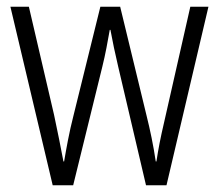

<svg xmlns="http://www.w3.org/2000/svg" viewBox="-20 -552 652 572"><path d="M332 -354 415 0H476L601 -532H547L469 -188C458 -141 452 -110 446 -71H444C437 -119 427 -166 417 -206L338 -532H279L199 -208C186 -158 177 -106 171 -71H169C161 -113 152 -159 141 -210L66 -532H11L137 0H198L285 -354C294 -390 301 -429 307 -463H309C315 -430 323 -392 332 -354Z"/></svg>

Font: Noto Sans Gujarati Condensed Light
Style: Regular
Weight: 300
Width: 3
Designer: Jelle Bosma - Monotype Design Team, Universal Thirst
Foundry: Monotype Imaging Inc.
Version: Version 2.106